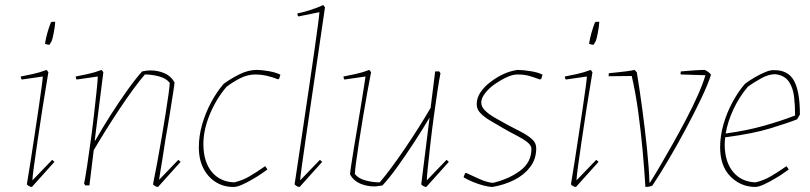

<svg xmlns="http://www.w3.org/2000/svg" viewBox="-20 -732 3198 758"><path d="M149 -430 66 -418Q62 -422 62 -430Q79 -433 108.5 -439.5Q138 -446 164 -456L171 -447Q159 -377 148 -306Q137 -235 128 -174Q119 -113 113.5 -72Q108 -31 108 -20L186 -101L195 -93L106 6Q96 6 86 -4Q92 -39 100 -90.5Q108 -142 116.5 -198Q125 -254 132.5 -305Q140 -356 144.5 -390Q149 -424 149 -430ZM158 -559V-562Q165 -603 181 -644Q184 -646 189 -646Q194 -646 198 -646Q197 -627 192 -601.5Q187 -576 184 -570Q183 -568 179 -561.5Q175 -555 175 -555Q173 -555 168 -556Q163 -557 158 -559Z M604 6Q594 6 584 -4Q591 -39 600 -86.5Q609 -134 617.5 -184.5Q626 -235 633.5 -281.5Q641 -328 645.5 -361Q650 -394 650 -405Q636 -423 607.5 -430.5Q579 -438 552 -438Q532 -415 506 -379.5Q480 -344 452 -302Q424 -260 397.5 -217.5Q371 -175 350 -139L333 0H317L312 -7Q317 -31 324 -77.5Q331 -124 338.5 -179Q346 -234 352 -287Q358 -340 362 -379Q366 -418 366 -430L283 -418Q279 -422 279 -430Q296 -433 325.5 -439.5Q355 -446 381 -456L388 -447L354 -178L356 -177Q382 -223 415 -275Q448 -327 481.5 -374Q515 -421 541 -450Q549 -452 557.5 -453Q566 -454 574 -454Q603 -454 629 -443Q655 -432 669 -407Q669 -400 663.5 -365.5Q658 -331 650.5 -283.5Q643 -236 634 -187Q628 -146 622 -109Q616 -72 612 -48.5Q608 -25 608 -22L684 -101L693 -93Z M904 6Q866 7 834.5 -11.5Q803 -30 784 -65.5Q765 -101 765 -151Q765 -195 778 -240.5Q791 -286 813.5 -328Q836 -370 863 -401Q890 -421 925 -438.5Q960 -456 994 -456Q1013 -456 1041.5 -451Q1070 -446 1087 -437L1085 -431L1082 -421L1077 -419Q1030 -438 989 -438Q958 -438 929 -423.5Q900 -409 874 -389Q833 -341 807.5 -278.5Q782 -216 783 -159Q784 -92 816.5 -53Q849 -14 905 -12Q938 -20 966 -36.5Q994 -53 1027 -76L1036 -63Q1026 -56 1012.5 -46.5Q999 -37 985 -29Q962 -15 939.5 -4.5Q917 6 904 6Z M1163 6Q1153 6 1143 -4Q1149 -44 1158.5 -107Q1168 -170 1179 -244.5Q1190 -319 1201 -393Q1212 -467 1221 -530.5Q1230 -594 1235.5 -635.5Q1241 -677 1241 -684L1158 -667Q1154 -671 1154 -679Q1171 -682 1200.5 -691Q1230 -700 1256 -712L1263 -703Q1251 -622 1238 -532Q1225 -442 1212 -355Q1199 -268 1188.5 -195Q1178 -122 1171.5 -75.5Q1165 -29 1165 -20L1243 -101L1252 -93Z M1457 4Q1429 4 1402.5 -7Q1376 -18 1362 -43Q1362 -50 1366.5 -80Q1371 -110 1378 -152.5Q1385 -195 1393 -242Q1401 -289 1407.5 -330.5Q1414 -372 1418.5 -399.5Q1423 -427 1423 -430L1340 -418Q1336 -422 1336 -430Q1353 -433 1382.5 -439.5Q1412 -446 1438 -456L1445 -447Q1438 -412 1429.5 -364.5Q1421 -317 1412.5 -266Q1404 -215 1397 -169Q1390 -123 1385.5 -89.5Q1381 -56 1381 -45Q1395 -27 1423.5 -19.5Q1452 -12 1479 -12Q1499 -35 1525 -70Q1551 -105 1578.5 -145.5Q1606 -186 1632.5 -228Q1659 -270 1680 -306L1698 -450H1714L1719 -443Q1714 -419 1707 -372.5Q1700 -326 1692.5 -271Q1685 -216 1679 -163Q1673 -110 1669 -71Q1665 -32 1665 -20L1743 -101L1752 -93L1663 6Q1653 6 1643 -4L1676 -268Q1650 -224 1616.5 -172.5Q1583 -121 1550 -75Q1517 -29 1490 0Q1482 1 1473.5 2.5Q1465 4 1457 4Z M1925 6Q1911 6 1889.5 0.5Q1868 -5 1846.5 -14Q1825 -23 1810 -32L1816 -48L1821 -49Q1844 -38 1873.5 -25Q1903 -12 1926 -10Q1989 -25 2033.5 -58Q2078 -91 2078 -144Q2078 -158 2061.5 -171Q2045 -184 2019.5 -197Q1994 -210 1968 -225Q1943 -240 1918.5 -254Q1894 -268 1878 -284Q1862 -300 1862 -320Q1862 -346 1877.5 -368.5Q1893 -391 1916 -408Q1942 -428 1968.5 -440Q1995 -452 2023 -456Q2044 -456 2075 -451Q2106 -446 2122 -437L2119 -428L2117 -421L2112 -418Q2091 -426 2070.5 -432Q2050 -438 2023 -438Q2003 -438 1978 -426Q1953 -414 1928 -396Q1908 -381 1894 -362.5Q1880 -344 1880 -327Q1880 -310 1895.5 -295Q1911 -280 1935 -266.5Q1959 -253 1984 -239Q2011 -225 2037 -211.5Q2063 -198 2080 -183Q2097 -168 2097 -147Q2097 -104 2073 -72.5Q2049 -41 2010 -21.5Q1971 -2 1925 6Z M2297 -430 2214 -418Q2210 -422 2210 -430Q2227 -433 2256.5 -439.5Q2286 -446 2312 -456L2319 -447Q2307 -377 2296 -306Q2285 -235 2276 -174Q2267 -113 2261.5 -72Q2256 -31 2256 -20L2334 -101L2343 -93L2254 6Q2244 6 2234 -4Q2240 -39 2248 -90.5Q2256 -142 2264.5 -198Q2273 -254 2280.5 -305Q2288 -356 2292.5 -390Q2297 -424 2297 -430ZM2306 -559V-562Q2313 -603 2329 -644Q2332 -646 2337 -646Q2342 -646 2346 -646Q2345 -627 2340 -601.5Q2335 -576 2332 -570Q2331 -568 2327 -561.5Q2323 -555 2323 -555Q2321 -555 2316 -556Q2311 -557 2306 -559Z M2528 6Q2524 -61 2517 -138Q2510 -215 2499.5 -291.5Q2489 -368 2474 -432L2383 -431Q2383 -433 2383 -437Q2383 -441 2384 -443Q2395 -444 2414 -446Q2433 -448 2453 -450.5Q2473 -453 2485 -456L2494 -447Q2505 -381 2515.5 -302.5Q2526 -224 2534 -148Q2542 -72 2544 -11H2546Q2562 -36 2585.5 -76Q2609 -116 2636 -164Q2663 -212 2689 -261.5Q2715 -311 2735 -356Q2755 -401 2765 -435L2667 -438Q2667 -440 2667 -444Q2667 -448 2668 -450Q2688 -452 2717.5 -454Q2747 -456 2762 -456Q2769 -453 2775.5 -448.5Q2782 -444 2787 -437Q2775 -399 2748.5 -343.5Q2722 -288 2689 -226Q2656 -164 2621 -104.5Q2586 -45 2556 0Q2552 3 2544 4.5Q2536 6 2528 6Z M2962 6Q2905 6 2864 -35Q2823 -76 2823 -151Q2823 -195 2836 -240.5Q2849 -286 2871.5 -328Q2894 -370 2921 -401Q2938 -414 2959.5 -426.5Q2981 -439 3001.5 -447.5Q3022 -456 3035 -455Q3091 -456 3114.5 -413.5Q3138 -371 3138 -280L3127 -261Q3092 -247 3022 -225.5Q2952 -204 2843 -190Q2841 -174 2841 -159Q2842 -92 2874.5 -53Q2907 -14 2963 -12Q2996 -20 3024 -36.5Q3052 -53 3085 -76L3094 -63Q3084 -56 3070.5 -46.5Q3057 -37 3043 -29Q3020 -15 2997.5 -4.5Q2975 6 2962 6ZM2932 -389Q2899 -350 2876 -301.5Q2853 -253 2845 -205Q2927 -216 2996 -235.5Q3065 -255 3119 -276Q3119 -314 3115 -349.5Q3111 -385 3094.5 -409.5Q3078 -434 3042 -439Q3017 -440 2986.5 -423.5Q2956 -407 2932 -389Z"/></svg>

Font: Labrada Thin
Style: Italic
Weight: 100
Italic angle: -7°
Designer: Mercedes Jáuregui
Foundry: Omnibus-Type Team
Version: Version 1.000; ttfautohint (v1.8.4.7-5d5b)